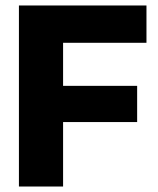

<svg xmlns="http://www.w3.org/2000/svg" viewBox="-20 -680 577 700"><path d="M49 0V-660H210V0ZM129 -235V-367H480V-235ZM129 -524V-660H514V-524Z"/></svg>

Font: Bricolage Grotesque 72pt ExtraBold
Style: Regular
Weight: 800
Designer: Mathieu Triay
Foundry: Atelier Triay
Version: Version 1.001;gftools[0.9.33.dev8+g029e19f]